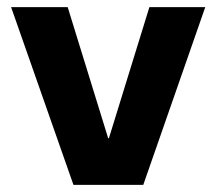

<svg xmlns="http://www.w3.org/2000/svg" viewBox="-20 -516 605 536"><path d="M185 0 11 -496H169L282 -130H284L397 -496H553L380 0Z"/></svg>

Font: DM Sans 28pt Black
Style: Regular
Weight: 900
Version: Version 4.004;gftools[0.9.30]